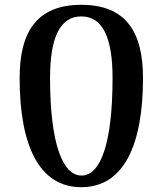

<svg xmlns="http://www.w3.org/2000/svg" viewBox="-20 -777 684 807"><path d="M322.8 -39.1C244.1 -39.1 190.4 -170.9 190.4 -449.2C190.4 -621.6 233.4 -708 321.8 -708C410.2 -708 453.1 -621.6 453.1 -449.2C453.1 -170.9 401.4 -39.1 322.8 -39.1ZM321.8 9.8C498.5 9.8 581.1 -164.1 581.1 -449.2C581.1 -643.6 508.3 -756.8 321.8 -756.8C135.3 -756.8 62.5 -643.6 62.5 -449.2C62.5 -164.1 145 9.8 321.8 9.8Z"/></svg>

Font: Amarante
Style: Regular
Weight: 400
Designer: Karolina Lach
Foundry: Sorkin Type Co.
Version: Version 1.001